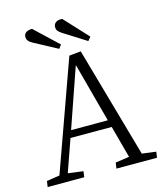

<svg xmlns="http://www.w3.org/2000/svg" viewBox="-132 -1014 941 1111"><g transform="rotate(-15 338.5 -459.0)"><path d="M402 -709 590 -46 674 -35 669 0H426L431 -35L514 -47L462 -240H215L147 -47L238 -35L233 0H14L19 -35L97 -47L332 -702ZM230 -283H450L355 -637H353ZM324 -841Q310 -850 302.5 -859Q295 -868 295 -882Q295 -901 309 -910.5Q323 -920 347 -918L478 -777L460 -755ZM146 -830Q129 -839 121.5 -849Q114 -859 114 -872Q114 -889 126.5 -898Q139 -907 163 -908L302 -777L286 -755Z"/></g></svg>

Font: Literata 24pt Light
Style: Italic
Weight: 300
Italic angle: -2°
Designer: Latin by Veronika Burian and Jose Scaglione. Greek by Irene Vlachou. Cyrillic by Vera Evstafieva
Foundry: TypeTogether
Version: Version 3.103;gftools[0.9.29]